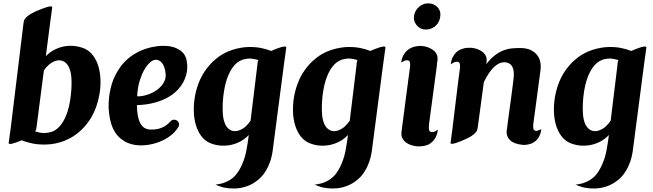

<svg xmlns="http://www.w3.org/2000/svg" viewBox="-20 -838 3815 1121"><path d="M472.7 -554.7Q503.4 -541 523.9 -513.2Q544.4 -485.4 554.9 -449.2Q565.4 -413.1 566.7 -371.1Q567.9 -329.1 560.5 -287.1Q553.2 -245.1 538.1 -205.3Q522.9 -165.5 501 -133.8Q476.1 -98.1 448.2 -73.2Q420.4 -48.3 390.9 -32.2Q361.3 -16.1 331.3 -7.3Q301.3 1.5 272.5 4.4H269.5H268.1Q258.3 5.9 249 5.9H243.7H242.2H238.8Q200.2 6.3 166.5 -1Q132.8 -8.3 106.4 -19Q93.3 -13.2 79.3 -8.1Q65.4 -2.9 54.4 0Q43.5 2.9 36.6 2.2Q29.8 1.5 30.8 -4.4L43.5 -97.7L116.7 -698.7Q117.7 -705.1 118.2 -708.5Q118.7 -710.4 118.7 -711.9Q121.1 -728 141.4 -743.9Q161.6 -759.8 190.4 -772.5Q205.1 -778.8 221.9 -785.4Q238.8 -792 252.9 -796.4Q267.1 -800.8 276.4 -800.8Q285.6 -800.8 284.7 -793.9L272 -698.7L247.6 -510.3Q272.5 -535.2 301.5 -549.3Q330.6 -563.5 360.4 -568.1Q390.1 -572.8 419.2 -568.8Q448.2 -564.9 472.7 -554.7ZM373.5 -183.6Q383.8 -216.3 389.2 -250Q394.5 -283.7 396.5 -314.2Q398.4 -344.7 397.5 -369.9Q396.5 -395 393.6 -410.6Q386.2 -446.3 371.1 -463.6Q356 -481 337.4 -484.6Q318.8 -488.3 299.6 -480.7Q280.3 -473.1 264.2 -459Q256.8 -452.6 250 -444.8Q243.2 -437 236.3 -427.2L193.8 -99.6Q193.4 -94.2 192.4 -89.8Q191.9 -87.9 191.9 -86.4Q191.4 -79.6 185.5 -70.8Q202.1 -65.9 214.4 -63.5Q226.6 -61 239.3 -61V-61.5H240.7Q250 -61.5 260.3 -63.2Q270.5 -64.9 283.7 -68.8Q300.3 -75.2 314 -86.7Q327.6 -98.1 338.6 -113.3Q349.6 -128.4 358.2 -146.2Q366.7 -164.1 373.5 -183.6Z M1005.9 -137.7Q1017.1 -133.8 1022.5 -123.5Q1027.8 -113.3 1023.9 -102.1Q1023.9 -101.1 1023.4 -100.6Q1022.5 -98.1 1021.5 -96.7Q1020.5 -95.2 1019.5 -93.3Q997.6 -59.6 963.6 -37.4Q929.7 -15.1 892.6 -3.4Q855.5 8.3 818.8 10.3Q782.2 12.2 754.4 5.4Q724.1 -2 702.6 -15.6Q681.2 -29.3 666.3 -46.6Q651.4 -64 642.3 -82.5Q633.3 -101.1 628.4 -118.2Q621.1 -142.1 616.7 -178Q612.3 -213.9 615.5 -255.6Q618.7 -297.4 631.3 -342.5Q644 -387.7 671.4 -430.2Q693.4 -464.8 719.5 -488.5Q745.6 -512.2 773.9 -527.8Q797.4 -542 829.3 -552.7Q861.3 -563.5 895.5 -567.9Q929.7 -572.3 962.4 -568.8Q995.1 -565.4 1021 -550.8Q1035.6 -543.5 1048.1 -530Q1060.5 -516.6 1067.4 -494.6Q1075.2 -464.8 1072.8 -433.8Q1070.3 -402.8 1057.4 -373.3Q1044.4 -343.8 1021 -317.4Q997.6 -291 962.9 -271Q928.2 -251 882.3 -238.5Q836.4 -226.1 779.3 -224.1Q780.3 -154.8 798.8 -118.9Q817.4 -83 858.9 -81.5Q879.9 -81.1 896.7 -84.2Q913.6 -87.4 927.5 -93.5Q941.4 -99.6 953.1 -108.6Q964.8 -117.7 975.1 -128.9L977.1 -130.9L979.5 -133.3Q984.9 -137.2 991.7 -138.7Q998 -140.1 1005.9 -137.7ZM780.8 -275.4Q799.8 -274.9 819.8 -279.3Q839.8 -283.7 858.9 -291.7Q877.9 -299.8 894.5 -311.5Q911.1 -323.2 923.3 -337.6Q935.5 -352.1 942.1 -368.9Q948.7 -385.7 947.3 -404.3Q945.3 -429.7 939 -446.3Q932.6 -462.9 924.3 -472.4Q916 -481.9 906.5 -485.6Q897 -489.3 889.2 -489.3Q888.2 -489.3 887.2 -489Q886.2 -488.8 885.3 -488.8Q883.3 -488.8 882.3 -488.3H881.8Q869.1 -485.4 853.3 -470.9Q837.4 -456.5 822.5 -430.7Q807.6 -404.8 796.1 -368.2Q784.7 -331.5 781.2 -284.2Q781.2 -281.7 781.2 -279.8Q781.2 -277.8 780.8 -275.4Z M1651.4 -560.1 1638.2 -464.8 1573.2 32.7V33.7Q1571.8 44.9 1570.1 54.9Q1568.4 64.9 1565.9 74.7Q1562 91.8 1556.6 106.9Q1551.3 122.1 1544.9 135.7Q1522.9 181.6 1490.7 209Q1458.5 236.3 1422.1 249.3Q1385.7 262.2 1348.1 262.5Q1310.5 262.7 1278.3 254.9H1277.8Q1276.9 254.4 1276.4 254.4Q1275.9 254.4 1274.9 253.9H1273.9Q1273.4 253.4 1273.2 253.4Q1272.9 253.4 1272.5 252.9Q1259.3 249 1249.5 244.9Q1239.7 240.7 1237.8 239.7Q1242.2 239.3 1246.6 238.8Q1251 238.3 1254.9 237.3Q1260.3 236.3 1264.9 235.4Q1269.5 234.4 1273.9 233.4Q1286.1 230.5 1295.4 226.1Q1301.8 223.6 1307.1 220.9Q1312.5 218.3 1317.9 215.3Q1348.1 197.3 1366.5 170.7Q1384.8 144 1396.5 114.3Q1411.1 80.6 1418.9 38.3Q1426.8 -3.9 1432.1 -46.4Q1432.1 -47.4 1432.4 -48.1Q1432.6 -48.8 1432.6 -49.8L1431.2 -48.3Q1406.2 -22.9 1377 -8.8Q1347.7 5.4 1317.6 10Q1287.6 14.6 1258.5 11Q1229.5 7.3 1205.1 -3.4Q1174.3 -17.1 1154.1 -44.9Q1133.8 -72.8 1123.3 -108.9Q1112.8 -145 1111.6 -186.8Q1110.4 -228.5 1117.4 -270.8Q1124.5 -313 1139.6 -352.5Q1154.8 -392.1 1176.8 -423.8Q1199.7 -457 1225.6 -481Q1251.5 -504.9 1278.8 -521Q1306.2 -537.1 1334.2 -546.1Q1362.3 -555.2 1389.6 -559.6Q1399.9 -561.5 1410.4 -562.3Q1420.9 -563 1430.7 -563.5H1436.5H1437Q1473.6 -564 1505.6 -557.4Q1537.6 -550.8 1563 -540.5Q1576.7 -546.4 1591.8 -552.5Q1606.9 -558.6 1619.9 -562.3Q1632.8 -565.9 1641.6 -566.4Q1650.4 -566.9 1651.4 -562ZM1413.6 -99.1Q1428.7 -112.8 1442.9 -133.3L1483.4 -464.8H1482.9Q1483.9 -471.2 1484.4 -474.6Q1484.9 -476.6 1484.9 -478Q1485.4 -480.5 1486.3 -482.7Q1487.3 -484.9 1488.3 -487.3Q1474.6 -491.2 1463.9 -493.4Q1453.1 -495.6 1443.1 -496.1Q1433.1 -496.6 1422.1 -495.1Q1411.1 -493.7 1396.5 -489.7Q1378.9 -483.4 1364.7 -472.2Q1350.6 -460.9 1339.4 -445.6Q1328.1 -430.2 1319.3 -411.9Q1310.5 -393.6 1303.7 -373.5Q1293.5 -341.3 1288.1 -307.6Q1282.7 -273.9 1281 -243.4Q1279.3 -212.9 1280.3 -187.7Q1281.2 -162.6 1284.2 -147.5Q1291.5 -111.8 1306.4 -94.5Q1321.3 -77.1 1339.8 -73.5Q1358.4 -69.8 1377.9 -77.4Q1397.5 -85 1413.6 -99.1Z M2230.5 -560.1 2217.3 -464.8 2152.3 32.7V33.7Q2150.9 44.9 2149.2 54.9Q2147.5 64.9 2145 74.7Q2141.1 91.8 2135.7 106.9Q2130.4 122.1 2124 135.7Q2102.1 181.6 2069.8 209Q2037.6 236.3 2001.2 249.3Q1964.8 262.2 1927.2 262.5Q1889.6 262.7 1857.4 254.9H1856.9Q1856 254.4 1855.5 254.4Q1855 254.4 1854 253.9H1853Q1852.5 253.4 1852.3 253.4Q1852.1 253.4 1851.6 252.9Q1838.4 249 1828.6 244.9Q1818.8 240.7 1816.9 239.7Q1821.3 239.3 1825.7 238.8Q1830.1 238.3 1834 237.3Q1839.4 236.3 1844 235.4Q1848.6 234.4 1853 233.4Q1865.2 230.5 1874.5 226.1Q1880.9 223.6 1886.2 220.9Q1891.6 218.3 1897 215.3Q1927.2 197.3 1945.6 170.7Q1963.9 144 1975.6 114.3Q1990.2 80.6 1998 38.3Q2005.9 -3.9 2011.2 -46.4Q2011.2 -47.4 2011.5 -48.1Q2011.7 -48.8 2011.7 -49.8L2010.3 -48.3Q1985.4 -22.9 1956.1 -8.8Q1926.8 5.4 1896.7 10Q1866.7 14.6 1837.6 11Q1808.6 7.3 1784.2 -3.4Q1753.4 -17.1 1733.2 -44.9Q1712.9 -72.8 1702.4 -108.9Q1691.9 -145 1690.7 -186.8Q1689.5 -228.5 1696.5 -270.8Q1703.6 -313 1718.8 -352.5Q1733.9 -392.1 1755.9 -423.8Q1778.8 -457 1804.7 -481Q1830.6 -504.9 1857.9 -521Q1885.3 -537.1 1913.3 -546.1Q1941.4 -555.2 1968.8 -559.6Q1979 -561.5 1989.5 -562.3Q2000 -563 2009.8 -563.5H2015.6H2016.1Q2052.7 -564 2084.7 -557.4Q2116.7 -550.8 2142.1 -540.5Q2155.8 -546.4 2170.9 -552.5Q2186 -558.6 2199 -562.3Q2211.9 -565.9 2220.7 -566.4Q2229.5 -566.9 2230.5 -562ZM1992.7 -99.1Q2007.8 -112.8 2022 -133.3L2062.5 -464.8H2062Q2063 -471.2 2063.5 -474.6Q2064 -476.6 2064 -478Q2064.5 -480.5 2065.4 -482.7Q2066.4 -484.9 2067.4 -487.3Q2053.7 -491.2 2043 -493.4Q2032.2 -495.6 2022.2 -496.1Q2012.2 -496.6 2001.2 -495.1Q1990.2 -493.7 1975.6 -489.7Q1958 -483.4 1943.8 -472.2Q1929.7 -460.9 1918.5 -445.6Q1907.2 -430.2 1898.4 -411.9Q1889.6 -393.6 1882.8 -373.5Q1872.6 -341.3 1867.2 -307.6Q1861.8 -273.9 1860.1 -243.4Q1858.4 -212.9 1859.4 -187.7Q1860.4 -162.6 1863.3 -147.5Q1870.6 -111.8 1885.5 -94.5Q1900.4 -77.1 1918.9 -73.5Q1937.5 -69.8 1957 -77.4Q1976.6 -85 1992.7 -99.1Z M2464.4 -665.5Q2450.2 -665.5 2437.7 -671.4Q2425.3 -677.2 2416 -687Q2406.7 -696.8 2401.4 -709.5Q2396 -722.2 2396.5 -735.8Q2397 -752.9 2403.8 -767.8Q2410.6 -782.7 2421.9 -793.9Q2433.1 -805.2 2448 -811.8Q2462.9 -818.4 2480 -818.4Q2496.6 -818.4 2510.3 -812.7Q2523.9 -807.1 2533.2 -797.6Q2542.5 -788.1 2547.1 -776.1Q2551.8 -764.2 2551.3 -751Q2550.8 -733.9 2544.7 -718.3Q2538.6 -702.6 2527.3 -690.9Q2516.1 -679.2 2500.2 -672.4Q2484.4 -665.5 2464.4 -665.5ZM2536.1 -79.6Q2534.2 -57.1 2523.4 -36.1Q2516.6 -22.5 2505.6 -11.5Q2494.6 -0.5 2479 7.3Q2455.6 15.6 2440.2 16.1Q2424.8 16.6 2417 16.6Q2413.1 16.6 2404.3 15.1Q2395.5 13.7 2384.8 10.5Q2374 7.3 2362.5 1.5Q2351.1 -4.4 2342 -13.4Q2333 -22.5 2327.6 -34.7Q2322.3 -46.9 2323.7 -63.5Q2324.7 -72.8 2327.4 -93.5Q2330.1 -114.3 2334 -143.6Q2337.9 -172.9 2342.5 -208.7Q2347.2 -244.6 2352.3 -284.2Q2357.4 -323.7 2363 -365.2Q2368.7 -406.7 2374 -447.3Q2374.5 -449.7 2374.5 -451.7Q2374.5 -453.6 2374.5 -456.1Q2375.5 -472.2 2371.8 -478.8Q2368.2 -485.4 2357.4 -486.3Q2349.1 -486.3 2342.8 -483.6Q2336.4 -481 2335 -480Q2331.5 -478.5 2328.1 -476.3Q2324.7 -474.1 2322.3 -472.7Q2323.7 -483.9 2326.7 -494.4Q2329.6 -504.9 2335 -514.6Q2346.2 -537.1 2369.4 -552.5Q2392.6 -567.9 2430.2 -569.8H2439H2439.5H2441.9Q2446.8 -569.8 2460.4 -567.1Q2474.1 -564.5 2489.7 -557.1Q2504.4 -550.3 2516.8 -539.1Q2529.3 -527.8 2533.2 -509.8Q2535.6 -501 2534.7 -489.7Q2534.2 -486.3 2533.7 -481.7Q2533.2 -477.1 2532.2 -470.7Q2532.2 -468.8 2531.7 -467.8Q2531.7 -464.4 2531.2 -462.4H2531.7L2484.9 -113.3Q2483.9 -100.6 2483.9 -92Q2483.9 -83.5 2485.6 -78.1Q2487.3 -72.8 2491 -70.1Q2494.6 -67.4 2501 -66.9Q2509.3 -66.4 2515.6 -69.1Q2522 -71.8 2523.4 -72.8Q2526.4 -74.2 2529.8 -76.7Q2533.2 -79.1 2535.6 -80.6Z M3135.7 -81.5Q3139.6 -83.5 3140.6 -84.5Q3138.2 -58.1 3124.3 -34.9Q3110.4 -11.7 3082 0.5Q3066.9 5.4 3054.2 7.1Q3041.5 8.8 3031.2 7.8Q2980.5 2.4 2958.5 -19Q2936.5 -40.5 2938 -70.3Q2938 -71.3 2939.7 -84.2Q2941.4 -97.2 2944.1 -118.2Q2946.8 -139.2 2950.4 -166Q2954.1 -192.9 2958 -221.2Q2961.9 -249.5 2965.6 -277.3Q2969.2 -305.2 2972.2 -328.4Q2975.1 -351.6 2977.1 -367.7Q2979 -383.8 2979.5 -389.2Q2982.4 -434.1 2967.8 -454.1Q2953.1 -474.1 2926.3 -474.6Q2908.7 -474.6 2892.6 -466.8Q2876.5 -459 2861.6 -444.1Q2846.7 -429.2 2832.8 -408Q2818.8 -386.7 2805.7 -360.4V-359.9Q2804.7 -357.9 2804.7 -356.9L2769.5 -95.7Q2769 -91.3 2768.1 -87.9Q2767.6 -85.9 2767.6 -85Q2765.1 -69.3 2746.3 -54Q2727.5 -38.6 2700.2 -26.4Q2686.5 -20.5 2670.4 -13.7Q2654.3 -6.8 2640.9 -2.7Q2627.4 1.5 2618.7 1.7Q2609.9 2 2610.8 -4.9L2623 -95.7H2622.6L2654.8 -358.9L2664.6 -432.6Q2665.5 -437 2665.5 -440.9Q2665.5 -444.8 2666 -448.2Q2666.5 -463.9 2662.8 -470.2Q2659.2 -476.6 2648.9 -477.5Q2641.1 -478 2635 -475.3Q2628.9 -472.7 2627 -471.7Q2622.1 -469.2 2617.7 -466.3Q2615.2 -464.4 2612.8 -462.9H2612.3V-464.4Q2614.7 -490.2 2627 -511.2Q2633.8 -522.9 2643.8 -532.5Q2653.8 -542 2668 -548.8Q2691.4 -558.1 2707.3 -558.6Q2723.1 -559.1 2731 -559.1Q2734.4 -559.1 2742.9 -557.6Q2751.5 -556.2 2762 -553Q2772.5 -549.8 2783.4 -543.9Q2794.4 -538.1 2803.5 -529.5Q2812.5 -521 2817.6 -509Q2822.8 -497.1 2821.3 -481Q2820.8 -478 2820.6 -473.4Q2820.3 -468.8 2819.3 -463.4Q2844.7 -496.6 2869.9 -515.4Q2895 -534.2 2919.4 -543.7Q2943.8 -553.2 2967.5 -555.4Q2991.2 -557.6 3013.2 -557.6Q3053.7 -558.1 3078.9 -545.7Q3104 -533.2 3117.7 -514.4Q3131.3 -495.6 3135 -473.4Q3138.7 -451.2 3136.2 -431.6Q3124.5 -346.2 3115.7 -278.3Q3111.8 -249.5 3108.2 -221.4Q3104.5 -193.4 3101.3 -170.9Q3098.1 -148.4 3096.2 -134Q3094.2 -119.6 3094.2 -117.7Q3093.8 -113.8 3093.3 -108.2Q3092.8 -102.5 3093 -97.2Q3093.3 -91.8 3094.2 -86.9Q3095.2 -82 3097.7 -79.6Q3106.4 -71.3 3116.2 -74.2Q3126 -77.1 3135.7 -81.5Z M3753.9 -560.1 3740.7 -464.8 3675.8 32.7V33.7Q3674.3 44.9 3672.6 54.9Q3670.9 64.9 3668.5 74.7Q3664.6 91.8 3659.2 106.9Q3653.8 122.1 3647.5 135.7Q3625.5 181.6 3593.3 209Q3561 236.3 3524.7 249.3Q3488.3 262.2 3450.7 262.5Q3413.1 262.7 3380.9 254.9H3380.4Q3379.4 254.4 3378.9 254.4Q3378.4 254.4 3377.4 253.9H3376.5Q3376 253.4 3375.7 253.4Q3375.5 253.4 3375 252.9Q3361.8 249 3352.1 244.9Q3342.3 240.7 3340.3 239.7Q3344.7 239.3 3349.1 238.8Q3353.5 238.3 3357.4 237.3Q3362.8 236.3 3367.4 235.4Q3372.1 234.4 3376.5 233.4Q3388.7 230.5 3397.9 226.1Q3404.3 223.6 3409.7 220.9Q3415 218.3 3420.4 215.3Q3450.7 197.3 3469 170.7Q3487.3 144 3499 114.3Q3513.7 80.6 3521.5 38.3Q3529.3 -3.9 3534.7 -46.4Q3534.7 -47.4 3534.9 -48.1Q3535.2 -48.8 3535.2 -49.8L3533.7 -48.3Q3508.8 -22.9 3479.5 -8.8Q3450.2 5.4 3420.2 10Q3390.1 14.6 3361.1 11Q3332 7.3 3307.6 -3.4Q3276.9 -17.1 3256.6 -44.9Q3236.3 -72.8 3225.8 -108.9Q3215.3 -145 3214.1 -186.8Q3212.9 -228.5 3220 -270.8Q3227.1 -313 3242.2 -352.5Q3257.3 -392.1 3279.3 -423.8Q3302.2 -457 3328.1 -481Q3354 -504.9 3381.3 -521Q3408.7 -537.1 3436.8 -546.1Q3464.8 -555.2 3492.2 -559.6Q3502.4 -561.5 3512.9 -562.3Q3523.4 -563 3533.2 -563.5H3539.1H3539.6Q3576.2 -564 3608.2 -557.4Q3640.1 -550.8 3665.5 -540.5Q3679.2 -546.4 3694.3 -552.5Q3709.5 -558.6 3722.4 -562.3Q3735.4 -565.9 3744.1 -566.4Q3752.9 -566.9 3753.9 -562ZM3516.1 -99.1Q3531.2 -112.8 3545.4 -133.3L3585.9 -464.8H3585.4Q3586.4 -471.2 3586.9 -474.6Q3587.4 -476.6 3587.4 -478Q3587.9 -480.5 3588.9 -482.7Q3589.8 -484.9 3590.8 -487.3Q3577.1 -491.2 3566.4 -493.4Q3555.7 -495.6 3545.7 -496.1Q3535.6 -496.6 3524.7 -495.1Q3513.7 -493.7 3499 -489.7Q3481.4 -483.4 3467.3 -472.2Q3453.1 -460.9 3441.9 -445.6Q3430.7 -430.2 3421.9 -411.9Q3413.1 -393.6 3406.2 -373.5Q3396 -341.3 3390.6 -307.6Q3385.3 -273.9 3383.5 -243.4Q3381.8 -212.9 3382.8 -187.7Q3383.8 -162.6 3386.7 -147.5Q3394 -111.8 3408.9 -94.5Q3423.8 -77.1 3442.4 -73.5Q3460.9 -69.8 3480.5 -77.4Q3500 -85 3516.1 -99.1Z"/></svg>

Font: Brush Lettering One
Style: Bold Italic
Weight: 400
Italic angle: -7°
Designer: Eben Sorkin
Foundry: Eben Sorkin
Version: Version 1.001